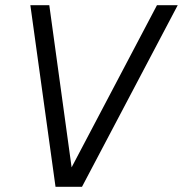

<svg xmlns="http://www.w3.org/2000/svg" viewBox="-20 -720 705 740"><path d="M170 -700 256 -75 585 -700H665L296 0H194L97 -700Z"/></svg>

Font: MedMera Sans
Style: Italic
Weight: 400
Italic angle: -11°
Designer: Kasper Nordkvist
Foundry: UNCUT.wtf
Version: Version 1.300